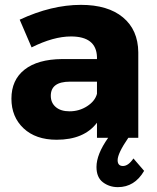

<svg xmlns="http://www.w3.org/2000/svg" viewBox="-20 -567 645 790"><path d="M27 -161Q27 -238 81 -280.5Q135 -323 235 -324H379V-333Q376 -417 272 -417Q200 -417 110 -372L61 -486Q192 -547 313 -547Q424 -547 486 -495.5Q548 -444 549 -352V0H508Q464 64 464 92Q464 116 486 116Q508 116 529 85L573 136Q534 203 465 203Q430 203 403.5 183Q377 163 377 120Q377 68 425 0H379V-62Q326 8 213 8Q127 8 77 -39Q27 -86 27 -161ZM189 -173Q189 -144 209.5 -126.5Q230 -109 266 -109Q306 -109 338.5 -130Q371 -151 379 -181V-231H268Q189 -231 189 -173Z"/></svg>

Font: Trueno
Style: Bd
Weight: 700
Designer: Julieta Ulanovsky
Foundry: Julieta Ulanovsky
Version: Version 3.001b